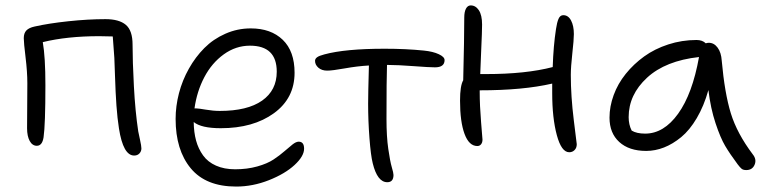

<svg xmlns="http://www.w3.org/2000/svg" viewBox="-20 -604 2828 710"><path d="M476.1 -28.8Q435.5 -28.8 419.9 -128.9Q414.1 -165.5 410.6 -213.4Q407.2 -261.2 405.3 -322.3Q403.3 -383.3 402.8 -390.1Q400.4 -429.2 397 -469.2L347.2 -470.2Q228 -470.2 138.2 -448.2Q147.9 -393.1 147.9 -289.1Q147.9 -143.1 141.1 -96.2Q136.2 -64.9 116.2 -64.9Q99.6 -64.9 89.8 -82.8Q80.1 -100.6 80.1 -129.9Q80.1 -150.4 80.6 -210Q81.1 -269.5 81.1 -295.9Q81.1 -338.4 74.5 -392.3Q67.9 -446.3 67.9 -462.9Q67.9 -481.4 77.6 -491.5Q87.4 -501.5 107.9 -505.9Q159.7 -517.6 232.7 -525.4Q305.7 -533.2 370.1 -533.2Q420.4 -533.2 445.3 -512.2Q470.2 -491.2 470.2 -439Q470.2 -378.9 475.1 -285.6Q480 -192.4 491.2 -118.2Q492.2 -111.8 497.6 -87.9Q502.9 -64 502.9 -55.2Q502.9 -44.4 495.6 -36.6Q488.3 -28.8 476.1 -28.8Z M853.5 85.9Q741.2 85.9 685.3 18.3Q629.4 -49.3 629.4 -164.1Q629.4 -211.4 641.8 -259.3Q654.3 -307.1 678.5 -350.1Q702.6 -393.1 735.6 -426.3Q768.6 -459.5 813.2 -479.2Q857.9 -499 907.2 -499Q981.9 -499 1025.6 -456.8Q1069.3 -414.6 1069.3 -335Q1069.3 -240.7 992.9 -185.3Q916.5 -129.9 796.4 -129.9Q724.1 -129.9 696.3 -152.8Q696.8 -114.7 705.1 -84.2Q713.4 -53.7 731 -29.3Q748.5 -4.9 778.8 8.5Q809.1 22 849.6 22Q894 22 931.4 11.5Q968.8 1 991.5 -14.2Q1014.2 -29.3 1031.2 -44.2Q1048.3 -59.1 1061.5 -69.6Q1074.7 -80.1 1084.5 -80.1Q1104.5 -80.1 1104.5 -54.2Q1104.5 -26.4 1069.3 6.1Q1034.2 38.6 974.4 62.3Q914.6 85.9 853.5 85.9ZM706.5 -203.1Q713.9 -203.1 741.2 -198.5Q768.6 -193.8 792.5 -193.8Q895 -193.8 949.2 -231.9Q1003.4 -270 1003.4 -338.9Q1003.4 -435.1 904.3 -435.1Q852.1 -435.1 807.6 -403.1Q763.2 -371.1 735.6 -318.6Q708 -266.1 699.2 -203.1Z M1412.1 69.8Q1375.5 69.8 1358.4 0Q1351.1 -28.8 1346.2 -93.3Q1341.3 -157.7 1341.3 -220.2Q1341.3 -256.3 1344.2 -361.8Q1301.3 -359.4 1254.9 -351.1Q1208.5 -342.8 1189.9 -342.8Q1169.9 -342.8 1157.5 -353.5Q1145 -364.3 1145 -378.9Q1145 -386.7 1152.6 -392.3Q1160.2 -397.9 1179.2 -402.8Q1256.3 -423.8 1402.3 -423.8Q1481 -423.8 1547.4 -417Q1581.1 -413.6 1602.5 -403.6Q1624 -393.6 1624 -381.8Q1624 -355 1588.4 -355Q1567.9 -355 1509.5 -359.4Q1451.2 -363.8 1417 -363.8H1411.1Q1409.2 -312 1409.2 -164.1Q1409.2 -99.1 1415.8 -53.5Q1422.4 -7.8 1428.7 13.9Q1435.1 35.6 1435.1 43Q1435.1 69.8 1412.1 69.8Z M1745.1 -64Q1714.4 -64 1697.8 -108.9Q1681.2 -153.8 1681.2 -231.9Q1681.2 -287.1 1692.9 -307.1Q1696.8 -463.4 1696.8 -539.1Q1696.8 -560.1 1703.1 -572Q1709.5 -584 1720.7 -584Q1738.8 -584 1750.7 -566.2Q1762.7 -548.3 1762.7 -513.2Q1762.7 -488.8 1759.5 -419.7Q1756.3 -350.6 1755.9 -330.1H1777.8Q1924.3 -330.1 2023.9 -356Q2026.4 -434.6 2036.1 -497.1Q2039.6 -521 2045.4 -534.4Q2051.3 -547.9 2063 -547.9Q2081.5 -547.9 2091.8 -528.1Q2102.1 -508.3 2102.1 -478Q2102.1 -457 2096.4 -406.5Q2090.8 -356 2090.8 -327.1Q2090.8 -248.5 2101.8 -159.9Q2112.8 -71.3 2112.8 -70.8Q2112.8 -57.1 2104.7 -49.1Q2096.7 -41 2085 -41Q2056.2 -41 2039.1 -104.2Q2022 -167.5 2022 -259.8V-294.9Q1914.6 -270 1753.9 -270V-264.2Q1753.9 -213.9 1759 -152.3Q1764.2 -90.8 1764.2 -87.9Q1764.2 -77.1 1759 -70.6Q1753.9 -64 1745.1 -64Z M2369.6 -45.9Q2306.2 -45.9 2270 -78.9Q2233.9 -111.8 2233.9 -168.9Q2233.9 -210.4 2249.3 -252.4Q2264.6 -294.4 2293.9 -330.8Q2323.2 -367.2 2362.1 -395.3Q2400.9 -423.3 2451.2 -439.7Q2501.5 -456.1 2555.7 -456.1Q2577.6 -456.1 2589.8 -443.8Q2595.7 -445.8 2601.1 -445.8Q2620.6 -445.8 2633.8 -427.7Q2647 -409.7 2648.9 -379.9Q2659.7 -259.3 2682.6 -184.8Q2705.6 -110.4 2763.7 -33.2Q2778.8 -14.6 2770.5 5.1Q2762.2 24.9 2739.7 24.9Q2728.5 24.9 2722.7 20.3Q2716.8 15.6 2708 3.9Q2679.2 -34.7 2661.6 -64.5Q2644 -94.2 2626 -148.4Q2607.9 -202.6 2599.6 -271Q2583 -211.9 2556.6 -167.2Q2530.3 -122.6 2499 -96.9Q2467.8 -71.3 2435.3 -58.6Q2402.8 -45.9 2369.6 -45.9ZM2304.7 -170.9Q2304.7 -143.1 2315.9 -121.1Q2334 -109.9 2365.7 -109.9Q2434.6 -109.9 2487.5 -183.3Q2540.5 -256.8 2564.9 -393.1Q2440.9 -379.4 2372.8 -316.7Q2304.7 -253.9 2304.7 -170.9Z"/></svg>

Font: Shantell Sans Irregular Bouncy
Style: Regular
Weight: 300
Designer: Stephen Nixon, Anya Danilova, Shantell Martin
Foundry: Arrow Type
Version: Version 1.006;[9816181b4]